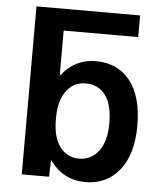

<svg xmlns="http://www.w3.org/2000/svg" viewBox="-54 -797 717 854"><g transform="rotate(5 305.0 -370.0)"><path d="M204.1 -653.3V-453.1H206.1Q264.6 -530.3 359.4 -530.3Q456.1 -530.3 511.7 -460.9Q567.4 -391.6 567.4 -259.8Q567.4 -130.9 509.8 -60.5Q452.1 9.8 359.4 9.8Q259.8 9.8 200.2 -73.2H198.2L196.3 0H74.2V-750H537.1V-653.3ZM442.4 -259.8Q442.4 -343.8 410.6 -385.7Q378.9 -427.7 322.3 -427.7Q269.5 -427.7 236.8 -384.3Q204.1 -340.8 204.1 -264.6V-254.9Q204.1 -176.8 236.3 -134.3Q268.6 -91.8 321.8 -91.8Q375 -91.8 408.7 -135.3Q442.4 -178.7 442.4 -259.8Z"/></g></svg>

Font: Mgen+ 1c bold
Style: Bold
Weight: 700
Designer: [Source Han Sans]
Ryoko NISHIZUKA  (kana & ideographs); Paul D. Hunt (Latin, Greek & Cyrillic); Wenlong ZHANG  (bopomofo
Version: Version 1.059.20150602